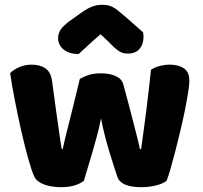

<svg xmlns="http://www.w3.org/2000/svg" viewBox="-20 -764 840 796"><path d="M328 -15Q314 -3 290 4.5Q266 12 233 12Q192 12 162 0.5Q132 -11 122 -32Q111 -56 96.5 -108Q82 -160 68 -222Q54 -284 41.5 -348Q29 -412 22 -461Q36 -475 59.5 -485.5Q83 -496 111 -496Q146 -496 168.5 -480.5Q191 -465 196 -427Q206 -351 213 -301.5Q220 -252 224.5 -220.5Q229 -189 231.5 -172.5Q234 -156 236 -146H240Q243 -162 250.5 -192.5Q258 -223 268 -262Q278 -301 289 -346.5Q300 -392 311 -437Q331 -448 350.5 -454Q370 -460 399 -460Q434 -460 459 -449Q484 -438 491 -415Q503 -371 514 -329.5Q525 -288 534 -252.5Q543 -217 550 -189.5Q557 -162 560 -146H565Q576 -223 586.5 -306Q597 -389 606 -475Q624 -486 644 -491Q664 -496 684 -496Q719 -496 742 -481Q765 -466 765 -429Q765 -413 760 -381Q755 -349 747 -309Q739 -269 728.5 -225Q718 -181 707.5 -140Q697 -99 687.5 -66Q678 -33 671 -15Q657 -3 628 4.5Q599 12 566 12Q482 12 467 -30Q461 -48 452 -75.5Q443 -103 433 -136Q423 -169 414 -204.5Q405 -240 399 -273Q392 -238 382 -200.5Q372 -163 361.5 -127.5Q351 -92 342 -62.5Q333 -33 328 -15ZM397 -622Q363 -593 344 -575Q325 -557 306 -540Q267 -540 244 -558.5Q221 -577 221 -606Q221 -626 232 -642Q243 -658 269 -677L318 -712Q342 -729 361.5 -736.5Q381 -744 401 -744Q414 -744 424.5 -742.5Q435 -741 446 -735.5Q457 -730 470 -719.5Q483 -709 503 -692L573 -630Q574 -625 574.5 -621Q575 -617 575 -612Q575 -581 558.5 -561.5Q542 -542 511 -542Q501 -542 493 -543.5Q485 -545 476.5 -550Q468 -555 457 -564.5Q446 -574 431 -590Z"/></svg>

Font: Baloo Tammudu
Style: Regular
Weight: 400
Designer: Omkar Shende and Ek Type
Foundry: Ek Type
Version: Version 1.443;PS 1.000;hotconv 16.6.51;makeotf.lib2.5.65220;